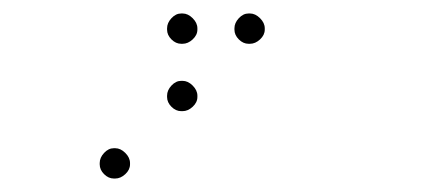

<svg xmlns="http://www.w3.org/2000/svg" viewBox="-20 -193 640 285"><path d="M249 -173Q241 -173 234.5 -166Q228 -159 228 -151V-149Q228 -141 234.5 -134.5Q241 -128 249 -128H251Q259 -128 266 -134.5Q273 -141 273 -149V-151Q273 -159 266 -166Q259 -173 251 -173ZM349 -173Q341 -173 334.5 -166Q328 -159 328 -151V-149Q328 -141 334.5 -134.5Q341 -128 349 -128H351Q359 -128 366 -134.5Q373 -141 373 -149V-151Q373 -159 366 -166Q359 -173 351 -173ZM249 -73Q241 -73 234.5 -66Q228 -59 228 -51V-49Q228 -41 234.5 -34.5Q241 -28 249 -28H251Q259 -28 266 -34.5Q273 -41 273 -49V-51Q273 -59 266 -66Q259 -73 251 -73ZM149 27Q141 27 134.5 34Q128 41 128 49V51Q128 59 134.5 65.5Q141 72 149 72H151Q159 72 166 65.5Q173 59 173 51V49Q173 41 166 34Q159 27 151 27Z"/></svg>

Font: Doto Rounded Light
Style: Regular
Weight: 300
Monospace: yes
Version: Version 1.000